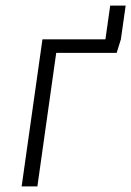

<svg xmlns="http://www.w3.org/2000/svg" viewBox="-20 -663 467 683"><path d="M372 -643H427L410 -523L395 -475H180L113 0H57L131 -523H355Z"/></svg>

Font: Fira Sans Condensed Light
Style: Italic
Weight: 300
Width: 3
Italic angle: -8°
Designer: Carrois Corporate & Edenspiekermann AG
Foundry: Carrois Corporate GbR & Edenspiekermann AG
Version: Version 4.203